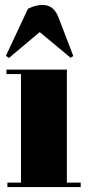

<svg xmlns="http://www.w3.org/2000/svg" viewBox="-20 -758 357 778"><path d="M6 -476H251V-18H307V0H10V-18H65V-458H6ZM4 -532 93 -722Q123 -738 152 -738Q197 -738 216 -690L277 -531L266 -524L141 -628L16 -523Z"/></svg>

Font: SVN-Abril Fatface
Style: Regular
Weight: 400
Designer: Veronika Burian, Jos? Scaglione
Foundry: TypeTogether
Version: Version 1.001